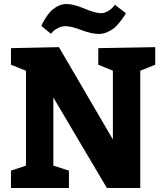

<svg xmlns="http://www.w3.org/2000/svg" viewBox="-20 -941 825 961"><path d="M235 -772 187 -811Q189 -815 192 -822.5Q195 -830 207 -849Q219 -868 232 -882.5Q245 -897 267 -909Q289 -921 312 -921Q348 -921 402.5 -898Q457 -875 486 -875Q503 -875 520.5 -885.5Q538 -896 546 -906L555 -917L610 -875Q608 -871 604 -864Q600 -857 586.5 -839Q573 -821 558.5 -807Q544 -793 521 -782Q498 -771 475 -771Q439 -771 387.5 -790.5Q336 -810 307 -810Q288 -810 270 -800.5Q252 -791 244 -782ZM325 -87V0H35V-87L110 -112V-587L35 -617V-700L275 -705L545 -243V-587L472 -617V-700L757 -705V-617L682 -587V0H515L247 -453V-112Z"/></svg>

Font: BitterBold
Style: Bold
Weight: 700
Designer: Sol Matas
Foundry: Sol Matas
Version: Version 001.001